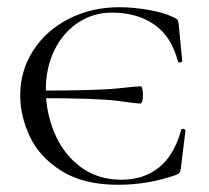

<svg xmlns="http://www.w3.org/2000/svg" viewBox="-20 -500 578 532"><path d="M82 -228V-249Q249 -249 305.5 -255Q362 -261 369 -261Q376 -261 376 -237Q376 -213 368 -213Q361 -213 306 -220.5Q251 -228 82 -228ZM463 -451Q470 -448 472 -445Q474 -442 475 -434L485 -331Q485 -328 479.5 -327Q474 -326 473 -330Q455 -399 407.5 -432Q360 -465 290 -465Q238 -465 196 -437Q154 -409 130.5 -360.5Q107 -312 107 -251Q107 -189 131 -131.5Q155 -74 202.5 -38Q250 -2 317 -2Q378 -2 420.5 -36Q463 -70 482 -140Q482 -143 487 -143Q489 -143 491.5 -141.5Q494 -140 494 -139L481 -33Q480 -25 478 -22Q476 -19 467 -15Q390 12 307 12Q212 12 151 -26Q90 -64 63 -121Q36 -178 36 -236Q36 -304 72 -360Q108 -416 171 -448Q234 -480 311 -480Q349 -480 392.5 -472.5Q436 -465 463 -451Z"/></svg>

Font: Cormorant SC
Style: Regular
Weight: 400
Designer: Christian Thalmann (Catharsis Fonts)
Foundry: Catharsis Fonts
Version: Version 4.000